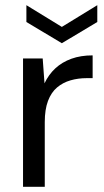

<svg xmlns="http://www.w3.org/2000/svg" viewBox="-20 -722 403 742"><path d="M69 0V-496H145L152 -400Q168 -434 194 -458Q220 -482 256 -495Q292 -508 338 -508V-420H315Q282 -420 252.5 -411.5Q223 -403 200.5 -384Q178 -365 165.5 -332Q153 -299 153 -250V0ZM219 -555 82 -637V-702L219 -618L356 -702V-637Z"/></svg>

Font: DM Sans 24pt
Style: Regular
Weight: 400
Designer: Colophon Foundry, Jonny Pinhorn
Foundry: Colophon Foundry
Version: Version 4.004;gftools[0.9.30]